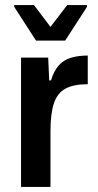

<svg xmlns="http://www.w3.org/2000/svg" viewBox="-20 -737 387 757"><path d="M63 0V-510H170L174 -420H181Q193 -459 212.5 -480Q232 -501 260.5 -509.5Q289 -518 326 -518V-405Q270 -405 238 -387.5Q206 -370 192.5 -329.5Q179 -289 179 -219V0ZM122 -577 36 -710V-717H114L179 -631L245 -717H323V-710L237 -577Z"/></svg>

Font: Saira SemiCondensed SemiBold
Style: Regular
Weight: 600
Width: 4
Designer: Hector Gatti with collaboration of the Omnibus-Type team
Foundry: Omnibus-Type
Version: Version 1.101